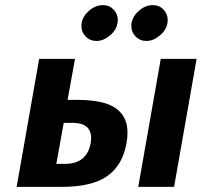

<svg xmlns="http://www.w3.org/2000/svg" viewBox="-20 -730 795 750"><path d="M133 -500H273L244 -340H279Q384 -340 431 -308Q478 -276 478 -212Q478 -190 474 -170Q459 -85 399.5 -42.5Q340 0 220 0H45ZM520 0 608 -500H748L660 0ZM235 -90Q277 -90 302 -110.5Q327 -131 334 -170Q336 -184 336 -190Q336 -250 264 -250H229L200 -90ZM298 -629Q298 -660 324.5 -685Q351 -710 382 -710Q407 -710 423.5 -693Q440 -676 440 -652Q440 -644 439 -640Q435 -613 409.5 -591.5Q384 -570 357 -570Q332 -570 315 -587Q298 -604 298 -629ZM493 -629Q493 -660 519.5 -685Q546 -710 577 -710Q602 -710 618.5 -693Q635 -676 635 -652Q635 -644 634 -640Q630 -613 604.5 -591.5Q579 -570 552 -570Q527 -570 510 -587Q493 -604 493 -629Z"/></svg>

Font: Scada
Style: Bold Italic
Weight: 700
Italic angle: -10°
Version: Version 4.000